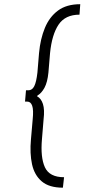

<svg xmlns="http://www.w3.org/2000/svg" viewBox="-20 -742 392 890"><path d="M271.5 128Q208 128 173.8 99Q139.5 70 128.5 19.5Q117.5 -31 123.5 -96L131.5 -188.5Q136 -232.5 129.2 -251.8Q122.5 -271 106.5 -271H96L100.5 -323.5H112Q129 -323.5 138.8 -342.5Q148.5 -361.5 153.5 -406L161 -496.5Q167 -561.5 188 -612.5Q209 -663.5 248.8 -693Q288.5 -722.5 352 -722.5L348.5 -674Q282.5 -674 251.5 -627.8Q220.5 -581.5 212 -496L204.5 -406Q200 -360.5 186.2 -335.2Q172.5 -310 153.5 -299L152 -295.5Q170.5 -286 179 -260Q187.5 -234 182 -188.5L174.5 -97Q167 -12.5 188.2 33.5Q209.5 79.5 277 79.5Z"/></svg>

Font: Karla Light
Style: Italic
Weight: 300
Italic angle: -8°
Designer: Jonathan Pinhorn
Version: Version 2.004;gftools[0.9.33]